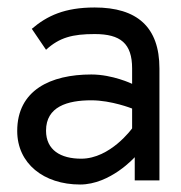

<svg xmlns="http://www.w3.org/2000/svg" viewBox="-20 -482 484 513"><path d="M26 -132C26 -45 97 11 194 11C275 11 340 -62 340 -62V0H406V-299C406 -410 346 -462 233 -462C153 -462 106 -440 65 -405L103 -349C139 -382 174 -391 233 -391C302 -391 333 -366 333 -299V-258C333 -258 281 -283 224 -283C115 -283 26 -241 26 -132ZM103 -133C103 -197 160 -214 224 -214C278 -214 333 -192 333 -192V-139C333 -139 275 -58 197 -58C142 -58 103 -81 103 -133Z"/></svg>

Font: Charger Pro
Style: Nar
Weight: 400
Designer: Jasper
Foundry: Cannot Into Space Fonts
Version: Version 1.09